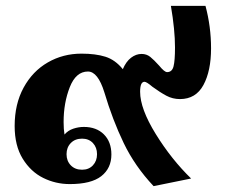

<svg xmlns="http://www.w3.org/2000/svg" viewBox="-20 -618 770 655"><path d="M336 -303Q314 -374 280 -374Q239 -374 218 -320.5Q197 -267 197 -202Q197 -177 200 -159Q212 -173 230 -179Q248 -185 266 -185Q309 -185 334.5 -159.5Q360 -134 360 -91Q360 -44 325.5 -17Q291 10 218 10Q170 10 127.5 -11Q85 -32 57.5 -76.5Q30 -121 30 -188Q30 -263 60.5 -319Q91 -375 143 -405Q195 -435 258 -435Q306 -435 339.5 -424.5Q373 -414 399 -382Q410 -408 427 -421Q444 -434 463 -434Q480 -434 492.5 -424Q505 -414 523 -394Q541 -372 550 -372Q567 -372 572 -391.5Q577 -411 577 -456Q577 -516 563 -598H681Q700 -527 700 -453Q700 -376 674 -328Q648 -280 594 -280Q569 -280 547.5 -291.5Q526 -303 500 -322Q480 -339 473 -339Q458 -339 458 -305Q458 -247 511.5 -160.5Q565 -74 632 -9L504 17Q440 -51 402 -130Q364 -209 336 -303ZM311 -92Q311 -115 297 -130Q283 -145 260 -145Q236 -145 221.5 -130Q207 -115 207 -92Q207 -69 221.5 -54Q236 -39 260 -39Q283 -39 297 -54Q311 -69 311 -92Z"/></svg>

Font: Taviraj Bold
Style: Regular
Weight: 700
Designer: Katatrad Team
Foundry: CadsonDemak
Version: Version 1.030